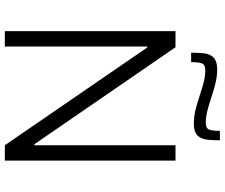

<svg xmlns="http://www.w3.org/2000/svg" viewBox="-86 -820 907 774"><g transform="rotate(90 367.0 -433.5)"><path d="M106 0ZM566 0 172 -574H168V0H106V-688H171L562 -119H566V-688H628V0ZM546 -867Q546 -839 544 -819.5Q542 -800 534.5 -787Q527 -774 514 -768Q501 -762 478 -762Q448 -762 418 -770Q388 -778 358 -788Q335 -796 310.5 -802Q286 -808 264 -808Q242 -808 236.5 -795.5Q231 -783 231 -751H193Q193 -779 195 -799Q197 -819 204.5 -831.5Q212 -844 225.5 -850Q239 -856 261 -856Q291 -856 321 -848Q351 -840 381 -830Q405 -822 429 -816Q453 -810 475 -810Q497 -810 502.5 -822.5Q508 -835 508 -867Z"/></g></svg>

Font: Azeri Sans Light
Style: Regular
Weight: 300
Designer: Hector Gatti & Omnibus-Type (original fonts) / Cristiano Sobral (main changes and remastering)
Version: Version 1.000; ttfautohint (v1.6)